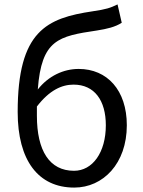

<svg xmlns="http://www.w3.org/2000/svg" viewBox="-20 -836 648 869"><path d="M315 -63C204 -63 147 -154 147 -312C147 -327 147 -340 147 -354C204 -428 260 -453 313 -453C408 -453 459 -381 459 -269C459 -146 399 -63 315 -63ZM512 -816C479 -800 461 -794 400 -785C192 -754 60 -697 60 -329C60 -110 153 13 316 13C447 13 554 -96 554 -269C554 -428 465 -524 336 -524C267 -524 199 -492 151 -431C168 -657 244 -672 419 -698C464 -705 502 -714 531 -733Z"/></svg>

Font: Squished Noto Sans CJK JP Regular
Style: Regular
Weight: 400
Designer: Ryoko NISHIZUKA (kana & ideographs); Paul D. Hunt (Latin, Greek & Cyrillic); Wenlong ZHANG (bopomofo); Sandoll Communica
Foundry: Adobe Systems Incorporated
Version: Version 1.004;PS 1.004;hotconv 1.0.82;makeotf.lib2.5.63406